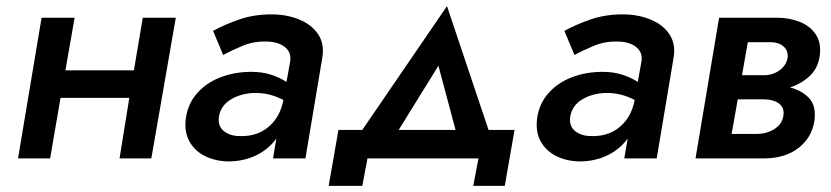

<svg xmlns="http://www.w3.org/2000/svg" viewBox="-20 -518 2717 628"><path d="M116 -460H224L194 -288H418L447 -460H555L475 0H371L403 -198H178L144 0H39Z M710 -338 677 -417Q715 -438 763 -454.5Q811 -471 868 -471Q917 -471 958 -454.5Q999 -438 1020.5 -406Q1042 -374 1034 -328L979 0H873L884 -65Q859 -30 818 -10Q777 10 726 10Q683 9 649.5 -8Q616 -25 599 -56.5Q582 -88 588 -132Q595 -180 625.5 -214Q656 -248 702 -265.5Q748 -283 802 -283Q838 -283 867 -273.5Q896 -264 917 -250L929 -316Q934 -346 912.5 -363.5Q891 -381 855 -382Q811 -384 773 -368Q735 -352 710 -338ZM696 -136Q692 -105 712.5 -89Q733 -73 764 -73Q817 -71 854 -99.5Q891 -128 904 -178L907 -191Q886 -202 863.5 -208Q841 -214 814 -214Q769 -213 735.5 -193Q702 -173 696 -136Z M1545 0H1182L1165 90H1055L1087 -93H1165L1442 -498L1578 -93H1663L1631 90H1528ZM1414 -303 1284 -93H1470Z M1859 -338 1826 -417Q1864 -438 1912 -454.5Q1960 -471 2017 -471Q2066 -471 2107 -454.5Q2148 -438 2169.5 -406Q2191 -374 2183 -328L2128 0H2022L2033 -65Q2008 -30 1967 -10Q1926 10 1875 10Q1832 9 1798.5 -8Q1765 -25 1748 -56.5Q1731 -88 1737 -132Q1744 -180 1774.5 -214Q1805 -248 1851 -265.5Q1897 -283 1951 -283Q1987 -283 2016 -273.5Q2045 -264 2066 -250L2078 -316Q2083 -346 2061.5 -363.5Q2040 -381 2004 -382Q1960 -384 1922 -368Q1884 -352 1859 -338ZM1845 -136Q1841 -105 1861.5 -89Q1882 -73 1913 -73Q1966 -71 2003 -99.5Q2040 -128 2053 -178L2056 -191Q2035 -202 2012.5 -208Q1990 -214 1963 -214Q1918 -213 1884.5 -193Q1851 -173 1845 -136Z M2332 -460H2522Q2562 -460 2596 -446.5Q2630 -433 2648.5 -405Q2667 -377 2661 -334Q2655 -294 2628 -269Q2601 -244 2564 -232Q2603 -222 2626.5 -197Q2650 -172 2644 -124Q2636 -69 2593 -35Q2550 -1 2483 0H2360H2255ZM2504 -380H2426L2407 -272H2479Q2507 -272 2529 -287.5Q2551 -303 2556 -328Q2559 -351 2544 -365Q2529 -379 2504 -380ZM2482 -193H2393L2373 -80H2455Q2488 -80 2513 -96Q2538 -112 2542 -138Q2547 -163 2530 -177.5Q2513 -192 2482 -193Z"/></svg>

Font: Jost* Medium
Style: Italic
Weight: 500
Italic angle: -10°
Version: Version 3.7